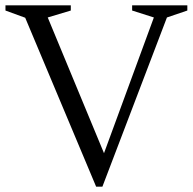

<svg xmlns="http://www.w3.org/2000/svg" viewBox="-30 -690 722 720"><path d="M64.5 -623.5 -9.5 -650.5V-670H235.5V-650.5L149 -624.5L360 -115.5L547 -624.5L465.5 -650.5V-670H672.5V-650.5L596 -624.5L354 10H330.5Z"/></svg>

Font: Newsreader Text
Style: Regular
Weight: 400
Designer: Hugues Gentile
Foundry: Production Type
Version: Version 1.002